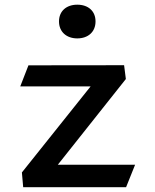

<svg xmlns="http://www.w3.org/2000/svg" viewBox="-20 -800 660 820"><path d="M101.5 -521 66.5 -431H367L73.5 -63.5L79 -0.5H518.5L557 -96.5H227L517.5 -462.5L510 -521.5ZM232 -708.5C232 -664 264 -636 310 -636C356.5 -636 388 -664 388 -708.5C388 -753 356.5 -780 310 -780C264 -780 232 -753 232 -708.5Z"/></svg>

Font: Monaspace Argon Medium
Style: Regular
Weight: 500
Designer: Riley Cran & the Lettermatic Team
Foundry: Lettermatic
Version: Version 1.000 (Monaspace Argon)